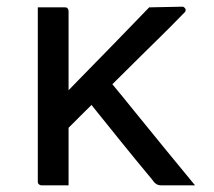

<svg xmlns="http://www.w3.org/2000/svg" viewBox="-20 -554 640 574"><path d="M185 0Q171 0 158 0Q145 0 132 0Q119 0 104 0Q101 0 98.5 -1.5Q96 -3 94.5 -5Q93 -7 93 -11V-433Q93 -465 93 -490.5Q93 -516 93 -532Q109 -532 122.5 -532Q136 -532 148.5 -532Q161 -532 174 -532Q176 -532 178.5 -531.5Q181 -531 182 -529Q183 -528 183.5 -526.5Q184 -525 184.5 -524Q185 -523 185 -521ZM426 -532 525 -534Q528 -534 530 -532.5Q532 -531 533.5 -529Q535 -527 535 -524Q535 -523 534.5 -521Q534 -519 532 -517Q530 -515 526 -511Q494 -478 462.5 -447Q431 -416 400 -385.5Q369 -355 339 -325Q309 -295 279 -265.5Q249 -236 219 -206Q189 -176 159 -146L106 -203Q159 -258 212.5 -312.5Q266 -367 319.5 -422Q373 -477 426 -532ZM461 0Q454 0 449.5 -2.5Q445 -5 441 -9Q437 -15 423 -31.5Q409 -48 389 -72.5Q369 -97 347.5 -123.5Q326 -150 306 -175Q286 -200 270.5 -219Q255 -238 249 -246L297 -325Q342 -271 385.5 -217Q429 -163 473 -109.5Q517 -56 563 0Q546 0 531.5 0Q517 0 501 0Q485 0 461 0Z"/></svg>

Font: Recursive Monospace
Style: Regular
Weight: 400
Version: Version 1.047